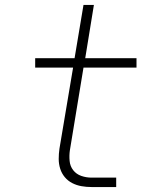

<svg xmlns="http://www.w3.org/2000/svg" viewBox="-20 -755 640 775"><path d="M350 0Q329 0 309 -3.5Q289 -7 271.5 -16Q254 -25 241.5 -40Q229 -55 223 -74Q217 -93 217 -113.5Q217 -134 220 -155L275 -482H122V-520H281L317 -735H359L324 -520H531V-482H317L262 -148Q259 -127 261 -105.5Q263 -84 275.5 -68Q288 -52 308 -45Q328 -38 350 -38H449V0Z"/></svg>

Font: Iosevka SS04 XLt Ex Obl
Style: Regular
Weight: 200
Width: 7
Italic angle: -9°
Monospace: yes
Designer: Belleve Invis
Foundry: Belleve Invis
Version: Version 19.0.0; ttfautohint (v1.8.4)